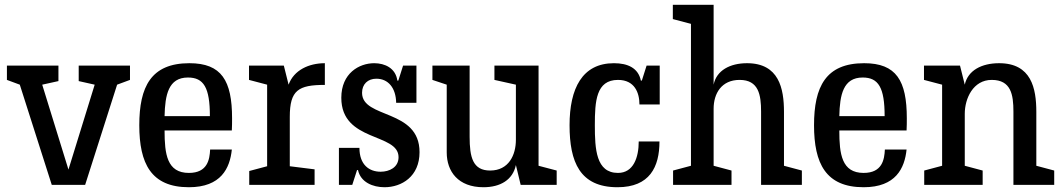

<svg xmlns="http://www.w3.org/2000/svg" viewBox="-20 -775 4450 805"><path d="M197 0H337L471 -420L525 -440V-500H310V-435L377 -420L267 -64L157 -420L225 -435V-500H9V-440L63 -420Z M772 10C907 10 944 -70 952 -148H861C859 -106 850 -50 772 -50C680 -50 670 -129 670 -228H952C953 -246 953 -263 953 -279C953 -437 909 -510 774 -510C613 -510 564 -411 564 -250C564 -90 613 10 772 10ZM768 -450C834 -450 860 -408 860 -288H670C672 -377 686 -450 768 -450Z M1342 -510C1275 -510 1212 -481 1190 -420L1170 -500H1024V-440L1100 -420V-78L1025 -58V0H1299V-65L1195 -78V-285C1195 -397 1231 -419 1342 -419Z M1481 -62C1492 -11 1543 10 1592 10C1664 10 1739 -35 1739 -137C1739 -320 1498 -276 1498 -386C1498 -422 1522 -445 1558 -445C1608 -445 1640 -406 1641 -344H1726V-500H1670L1650 -437H1646C1639 -489 1594 -510 1549 -510C1486 -510 1411 -468 1411 -365C1411 -178 1651 -219 1651 -116C1651 -73 1612 -55 1576 -55C1528 -55 1487 -84 1487 -155H1401V0H1457L1477 -62Z M2007 10C2078 10 2130 -21 2143 -83L2163 0H2314V-60L2238 -80V-500H2053V-440L2143 -420V-189C2143 -125 2113 -60 2035 -60C1962 -60 1949 -116 1949 -202V-500H1793V-440L1853 -420V-136C1853 -56 1901 10 2007 10Z M2569 10C2704 10 2745 -75 2745 -182H2658C2658 -115 2636 -50 2571 -50C2479 -50 2474 -150 2474 -250C2474 -350 2479 -440 2571 -440C2641 -440 2661 -386 2661 -337H2746V-500H2691L2671 -437H2667C2656 -490 2612 -510 2554 -510C2421 -510 2368 -404 2368 -250C2368 -96 2411 10 2569 10Z M3171 0H3342V-60L3267 -80V-306C3267 -404 3246 -510 3112 -510C3041 -510 2984 -480 2972 -420V-755H2801V-695L2877 -675V-80L2802 -60V0H3047V-60L2972 -80V-319C2972 -383 3005 -440 3081 -440C3161 -440 3171 -377 3171 -307Z M3601 10C3736 10 3773 -70 3781 -148H3690C3688 -106 3679 -50 3601 -50C3509 -50 3499 -129 3499 -228H3781C3782 -246 3782 -263 3782 -279C3782 -437 3738 -510 3603 -510C3442 -510 3393 -411 3393 -250C3393 -90 3442 10 3601 10ZM3597 -450C3663 -450 3689 -408 3689 -288H3499C3501 -377 3515 -450 3597 -450Z M4229 0H4400V-60L4325 -80V-306C4325 -405 4304 -510 4169 -510C4096 -510 4038 -480 4025 -420L4005 -500H3854V-440L3930 -420V-80L3855 -60V0H4100V-60L4025 -80V-298C4025 -362 4060 -440 4138 -440C4219 -440 4229 -378 4229 -307Z"/></svg>

Font: Hermeneus One
Style: Regular
Weight: 400
Designer: Rodrigo Fuenzalida, Pablo Impallari
Foundry: Pablo Impallari, Rodrigo Fuenzalida
Version: Version 1.002